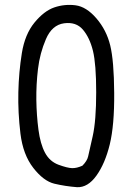

<svg xmlns="http://www.w3.org/2000/svg" viewBox="-20 -778 540 802"><path d="M301.8 3.9Q252 0 207 -10.7Q162.1 -21.5 119.1 -76.7Q76.2 -131.8 65.4 -219.7Q54.7 -307.6 56.6 -392.6Q58.6 -477.5 71.3 -556.2Q84 -634.8 124 -683.6Q164.1 -732.4 207 -747.1Q250 -761.7 295.4 -755.9Q340.8 -750 382.8 -701.2Q424.8 -652.3 440.4 -588.4Q456.1 -524.4 457 -389.6Q458 -254.9 438.5 -174.8Q418.9 -94.7 382.8 -44.4Q346.7 5.9 301.8 3.9ZM324.2 -85.9Q343.8 -105.5 348.1 -124.5Q352.5 -143.6 367.2 -209Q381.8 -274.4 381.8 -392.6Q381.8 -510.7 368.2 -565.9Q354.5 -621.1 326.2 -654.3Q297.9 -687.5 247.6 -680.7Q197.3 -673.8 171.9 -614.7Q146.5 -555.7 138.7 -490.2Q130.9 -424.8 131.8 -360.4Q132.8 -295.9 140.6 -236.3Q148.4 -176.8 168 -140.1Q187.5 -103.5 224.6 -89.8Q261.7 -76.2 281.2 -75.7Q300.8 -75.2 324.2 -85.9Z"/></svg>

Font: JasonHandwriting1
Style: Regular
Weight: 400
Version: Version 1.48.20